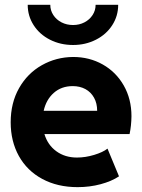

<svg xmlns="http://www.w3.org/2000/svg" viewBox="-20 -770 592 798"><path d="M24.4 -261.7Q24.4 -342.3 59.3 -403.8Q94.2 -465.3 153.8 -499Q213.4 -532.7 284.2 -533.2Q351.6 -533.2 407 -502Q462.4 -470.7 494.4 -414.6Q526.4 -358.4 526.4 -287.1Q525.9 -247.6 518.6 -212.9H164.6Q178.2 -167.5 214.1 -141.4Q250 -115.2 299.8 -115.2Q335 -115.2 371.3 -126.2Q407.7 -137.2 426.8 -152.3L474.6 -37.1Q443.8 -16.6 398.4 -4.4Q353 7.8 302.7 7.8Q218.8 7.8 155.5 -26.4Q92.3 -60.5 58.3 -121.8Q24.4 -183.1 24.4 -261.7ZM383.8 -309.6Q383.8 -340.8 370.8 -364Q357.9 -387.2 335 -399.7Q312 -412.1 282.2 -412.1Q235.4 -412.1 203.6 -384Q171.9 -356 161.6 -309.6ZM95.2 -750H189Q189 -726.6 201.7 -707.3Q214.4 -688 235.8 -677Q257.3 -666 283.7 -666Q309.6 -666 330.8 -677Q352.1 -688 364.7 -707.3Q377.4 -726.6 377.4 -750H471.2Q471.2 -703.6 446.5 -665.3Q421.9 -627 378.7 -605Q335.4 -583 283.7 -583Q231 -583 187.7 -605Q144.5 -627 119.9 -665.3Q95.2 -703.6 95.2 -750Z"/></svg>

Font: Reddit Sans Chocolate ExtraBold
Style: Regular
Weight: 800
Designer: Stephen Hutchings
Foundry: Reddit
Version: Version 1.011